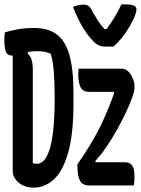

<svg xmlns="http://www.w3.org/2000/svg" viewBox="-20 -848 644 878"><path d="M499 -635H460Q442 -635 428 -642.5Q414 -650 396 -671Q374 -696 353.5 -731.5Q333 -767 314 -816Q323 -821 336.5 -824Q350 -827 361 -827Q377 -827 386 -820Q395 -813 404 -793Q416 -772 428.5 -752.5Q441 -733 458 -715H467Q487 -741 505 -771Q523 -801 535 -828H552Q581 -828 592.5 -822Q604 -816 604 -806Q604 -785 584 -748Q568 -716 545.5 -686Q523 -656 499 -635ZM137 -720Q199 -720 238.5 -691.5Q278 -663 297 -598Q316 -533 316 -424V-377Q316 -232 291 -147.5Q266 -63 225 -26.5Q184 10 135 10Q83 10 54 -24Q46 -34 42 -44Q38 -54 38 -74V-594H34Q14 -594 7 -611.5Q0 -629 0 -664Q0 -675 0.5 -683.5Q1 -692 2 -700Q31 -709 64 -714.5Q97 -720 137 -720ZM130 -102Q139 -99 151 -99Q163 -99 177 -110.5Q191 -122 203 -153.5Q215 -185 222.5 -244Q230 -303 230 -398V-407Q230 -471 226 -521Q222 -571 212 -602Q188 -614 150 -614Q138 -614 127.5 -613Q117 -612 108 -610L106 -604Q120 -591 125 -573.5Q130 -556 130 -529ZM339 -534H536Q554 -534 567 -521Q580 -508 587.5 -489Q595 -470 595 -453V-447Q595 -432 584.5 -402Q574 -372 555.5 -333Q537 -294 513.5 -252Q490 -210 463 -171Q452 -154 440 -140Q428 -126 416 -112L417 -106H551Q575 -106 585 -90.5Q595 -75 595 -40Q595 -17 592 0H386Q357 0 345.5 -22.5Q334 -45 334 -88V-97Q373 -151 410.5 -217Q448 -283 476 -354Q483 -371 489.5 -388Q496 -405 502 -422L500 -428H387Q359 -428 348.5 -449Q338 -470 338 -507Q338 -515 338.5 -521.5Q339 -528 339 -534Z"/></svg>

Font: Recursive Mn Csl St Med
Style: Regular
Weight: 500
Monospace: yes
Version: Version 1.079;hotconv 1.0.112;makeotfexe 2.5.65598; ttfautoh